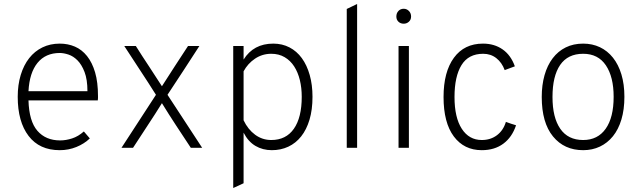

<svg xmlns="http://www.w3.org/2000/svg" viewBox="-20 -742 3224 964"><path d="M123 -238Q126 -133 168 -85Q210 -37 282 -37Q311 -37 342 -47Q373 -57 401 -82Q409 -73 416 -64.5Q423 -56 431 -47Q403 -20 363.5 -4Q324 12 280 12Q178 12 123.5 -59.5Q69 -131 69 -256Q69 -316 84 -365.5Q99 -415 126.5 -450Q154 -485 193 -504Q232 -523 280 -523Q321 -523 356 -508Q391 -493 417 -460.5Q443 -428 457.5 -378.5Q472 -329 472 -260Q472 -255 472 -249.5Q472 -244 471 -238ZM280 -476Q209 -476 168.5 -426.5Q128 -377 123 -284H419Q419 -343 404.5 -380.5Q390 -418 369 -439Q348 -460 324 -468Q300 -476 280 -476Z M590 0Q634 -67 676.5 -133Q719 -199 763 -266Q724 -328 684 -388.5Q644 -449 604 -511H662Q694 -460 728 -409Q762 -358 793 -309Q825 -360 858 -410Q891 -460 924 -511H981Q941 -449 901.5 -388.5Q862 -328 821 -266Q865 -199 908 -133Q951 -67 995 0H938Q901 -56 864.5 -111.5Q828 -167 793 -224Q759 -169 721.5 -112.5Q684 -56 648 0Z M1345 12Q1299 12 1262.5 -9.5Q1226 -31 1203 -76V178Q1190 184 1177.5 190Q1165 196 1151 202V-511H1203V-443Q1253 -523 1352 -523Q1397 -523 1433.5 -504Q1470 -485 1495.5 -450Q1521 -415 1535 -365.5Q1549 -316 1549 -256Q1549 -191 1534 -141Q1519 -91 1492 -57Q1465 -23 1427.5 -5.5Q1390 12 1345 12ZM1342 -39Q1416 -39 1455.5 -95.5Q1495 -152 1495 -256Q1495 -301 1485.5 -340Q1476 -379 1457 -408.5Q1438 -438 1409 -455Q1380 -472 1342 -472Q1297 -472 1260.5 -447.5Q1224 -423 1203 -384V-138Q1225 -92 1261 -65.5Q1297 -39 1342 -39Z M1721 0V-697L1773 -722V0Z M1981 0V-511H2033V0ZM2007 -623Q1991 -623 1980.5 -633Q1970 -643 1970 -659Q1970 -676 1980.5 -687Q1991 -698 2007 -698Q2022 -698 2033 -687Q2044 -676 2044 -659Q2044 -643 2033 -633Q2022 -623 2007 -623Z M2399 12Q2310 12 2258.5 -57Q2207 -126 2207 -255Q2207 -381 2259 -452Q2311 -523 2405 -523Q2462 -523 2503.5 -494Q2545 -465 2565 -409Q2552 -404 2539.5 -399.5Q2527 -395 2514 -390Q2500 -428 2472 -450Q2444 -472 2406 -472Q2332 -472 2297 -415Q2262 -358 2262 -255Q2262 -152 2298.5 -95.5Q2335 -39 2399 -39Q2443 -39 2475 -63Q2507 -87 2520 -130Q2533 -125 2545.5 -121Q2558 -117 2571 -113Q2551 -53 2507 -20.5Q2463 12 2399 12Z M2908 -39Q2981 -39 3021 -95.5Q3061 -152 3061 -256Q3061 -356 3022 -414Q2983 -472 2908 -472Q2831 -472 2792.5 -416Q2754 -360 2754 -255Q2754 -152 2793 -95.5Q2832 -39 2908 -39ZM2908 -523Q2954 -523 2992 -505Q3030 -487 3057.5 -452.5Q3085 -418 3100 -368.5Q3115 -319 3115 -256Q3115 -192 3100 -142Q3085 -92 3057.5 -58Q3030 -24 2992 -6Q2954 12 2908 12Q2813 12 2756.5 -57Q2700 -126 2700 -255Q2700 -315 2714 -364.5Q2728 -414 2755 -449.5Q2782 -485 2820.5 -504Q2859 -523 2908 -523Z"/></svg>

Font: Transpass ExtraLight
Style: Regular
Weight: 200
Designer: Delve Withrington
Foundry: Delve Fonts
Version: Version 1.001;December 18, 2019;FontCreator 12.0.0.2547 64-b